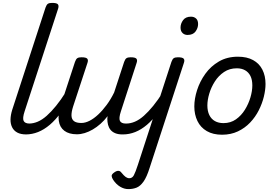

<svg xmlns="http://www.w3.org/2000/svg" viewBox="-20 -910 1898 1324"><path d="M161 17Q123 17 99 4Q75 -9 63.5 -32.5Q52 -56 52.5 -86Q53 -116 64 -152L294 -858Q301 -878 310.5 -884Q320 -890 339 -890Q371 -890 379 -880.5Q387 -871 381 -851L150 -143Q134 -95 143 -76.5Q152 -58 184 -58Q198 -58 204 -46.5Q210 -35 207.5 -20.5Q205 -6 193.5 5.5Q182 17 161 17Z M157 17Q143 17 136.5 5.5Q130 -6 132.5 -20.5Q135 -35 147 -46.5Q159 -58 180 -58Q210 -58 240.5 -71Q271 -84 302 -111.5Q333 -139 366.5 -180Q400 -221 435 -277Q444 -290 456 -289Q468 -288 474.5 -278.5Q481 -269 475 -257Q439 -187 401 -135Q363 -83 323.5 -49.5Q284 -16 242.5 0.5Q201 17 157 17Z M510 16Q456 16 424 -8Q392 -32 385.5 -76.5Q379 -121 398 -181L497 -483Q504 -503 513.5 -509Q523 -515 542 -515Q573 -515 581.5 -505.5Q590 -496 583 -476L484 -175Q472 -137 473 -112Q474 -87 490.5 -74.5Q507 -62 541 -62Q568 -62 597.5 -77Q627 -92 657 -120Q687 -148 715.5 -186.5Q744 -225 767 -272L836 -483Q843 -503 852.5 -509Q862 -515 881 -515Q912 -515 920.5 -505.5Q929 -496 922 -476L814 -143Q798 -95 807 -76.5Q816 -58 848 -58Q862 -58 868 -46.5Q874 -35 871.5 -20.5Q869 -6 857 5.5Q845 17 824 17Q795 17 774.5 8.5Q754 0 742 -15Q730 -30 725 -49.5Q720 -69 720 -92L722 -109Q699 -79 673 -56Q647 -33 619.5 -17Q592 -1 564.5 7.5Q537 16 510 16Z M827 17Q813 17 806.5 5.5Q800 -6 802.5 -20.5Q805 -35 817 -46.5Q829 -58 850 -58Q880 -58 910.5 -71Q941 -84 972 -111.5Q1003 -139 1036.5 -180Q1070 -221 1105 -277Q1114 -290 1126 -289Q1138 -288 1144.5 -278.5Q1151 -269 1145 -257Q1109 -187 1071 -135Q1033 -83 993.5 -49.5Q954 -16 912.5 0.5Q871 17 827 17Z M865 394Q836 394 808.5 377.5Q781 361 761 331Q751 316 750 304Q749 292 768 279Q783 268 795.5 268Q808 268 817 280Q835 302 847 310.5Q859 319 872 319Q892 319 903 298.5Q914 278 931 226L1162 -483Q1169 -503 1178.5 -509Q1188 -515 1207 -515Q1238 -515 1246.5 -505.5Q1255 -496 1248 -476L1012 247Q992 311 969.5 342.5Q947 374 921.5 384Q896 394 865 394ZM1273 -669Q1253 -669 1239 -682Q1225 -695 1225 -720Q1225 -747 1242.5 -771Q1260 -795 1297 -795Q1318 -795 1332 -782.5Q1346 -770 1346 -744Q1346 -717 1328.5 -693Q1311 -669 1273 -669Z M1511 19Q1449 19 1406 -6Q1363 -31 1341.5 -75.5Q1320 -120 1320 -176Q1320 -229 1339 -288.5Q1358 -348 1395.5 -400.5Q1433 -453 1489.5 -486Q1546 -519 1621 -519Q1683 -519 1725.5 -495.5Q1768 -472 1789.5 -429.5Q1811 -387 1811 -331Q1811 -291 1799.5 -243.5Q1788 -196 1764.5 -149.5Q1741 -103 1705 -65Q1669 -27 1620.5 -4Q1572 19 1511 19ZM1521 -61Q1570 -61 1607 -87Q1644 -113 1669 -153.5Q1694 -194 1707 -238.5Q1720 -283 1720 -321Q1720 -360 1707 -386Q1694 -412 1670 -425.5Q1646 -439 1613 -439Q1563 -439 1525 -413.5Q1487 -388 1461.5 -348Q1436 -308 1423 -264Q1410 -220 1410 -183Q1410 -144 1423.5 -116.5Q1437 -89 1462 -75Q1487 -61 1521 -61Z"/></svg>

Font: Playwrite DK Uloopet
Style: Regular
Weight: 400
Designer: Veronika Burian, José Scaglione
Foundry: TypeTogether
Version: Version 1.002